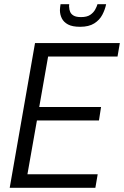

<svg xmlns="http://www.w3.org/2000/svg" viewBox="-20 -890 588 910"><path d="M26 0 146 -686H548L537 -622H208L166 -383H459L449 -319H155L110 -64H443L432 0ZM360 -763Q323 -763 302.5 -774Q282 -785 273 -803Q264 -821 264 -842Q264 -849 265 -856Q266 -863 267 -870H308Q308 -867 307.5 -862.5Q307 -858 308 -855Q308 -845 312.5 -834Q317 -823 329 -816Q341 -809 364 -809Q392 -809 407.5 -819.5Q423 -830 431 -844.5Q439 -859 442 -870H483Q478 -845 465 -820Q452 -795 426.5 -779Q401 -763 360 -763Z"/></svg>

Font: Archivo Condensed Light
Style: Italic
Weight: 300
Width: 3
Italic angle: -10°
Designer: Hector Gatti
Foundry: Omnibus-Type
Version: Version 2.001